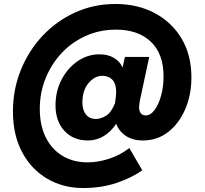

<svg xmlns="http://www.w3.org/2000/svg" viewBox="-20 -751 1031 965"><path d="M630 -7 695 105Q643 142 567 168Q491 194 397 194Q297 194 217 147Q137 100 91 13.5Q45 -73 45 -191Q45 -300 84 -397.5Q123 -495 193 -570Q263 -645 357 -688Q451 -731 560 -731Q672 -731 758 -685Q844 -639 893 -556.5Q942 -474 942 -362Q942 -273 910.5 -201Q879 -129 824.5 -87Q770 -45 699 -45Q647 -45 612.5 -68Q578 -91 564 -129Q537 -88 500.5 -66.5Q464 -45 423 -45Q348 -45 303.5 -93.5Q259 -142 259 -222Q259 -292 289 -350Q319 -408 369.5 -443Q420 -478 480 -478Q522 -478 552 -460.5Q582 -443 596 -412L608 -465H730L683 -245Q682 -238 680.5 -229Q679 -220 679 -212Q679 -196 686.5 -183.5Q694 -171 713 -171Q737 -171 757.5 -199Q778 -227 790 -271.5Q802 -316 802 -367Q802 -481 738 -541.5Q674 -602 563 -602Q481 -602 411 -570.5Q341 -539 289.5 -484Q238 -429 209 -357Q180 -285 180 -204Q180 -121 210 -60.5Q240 0 294.5 32.5Q349 65 420 65Q472 65 528 47Q584 29 630 -7ZM394 -235Q394 -198 412 -175.5Q430 -153 462 -153Q486 -153 512.5 -169Q539 -185 558 -232Q560 -246 562 -262Q564 -278 564 -286Q564 -330 545 -350Q526 -370 494 -370Q456 -370 425 -333.5Q394 -297 394 -235Z"/></svg>

Font: Wix Madefor Text ExtraBold
Style: Italic
Weight: 800
Italic angle: -12°
Designer: Dalton Maag Ltd
Foundry: Dalton Maag Ltd
Version: Version 3.100